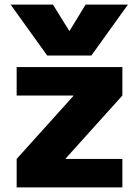

<svg xmlns="http://www.w3.org/2000/svg" viewBox="-20 -810 601 830"><path d="M26 -790H209L279 -677H281L350 -790H533L375 -570H184ZM52 0V-123L297 -395V-397H52V-520H509V-397L264 -125V-123H509V0Z"/></svg>

Font: M PLUS 1 ExtraBold
Style: Regular
Weight: 800
Designer: Coji Morishita
Foundry: UNDERFOREST DESIGN
Version: Version 1.001